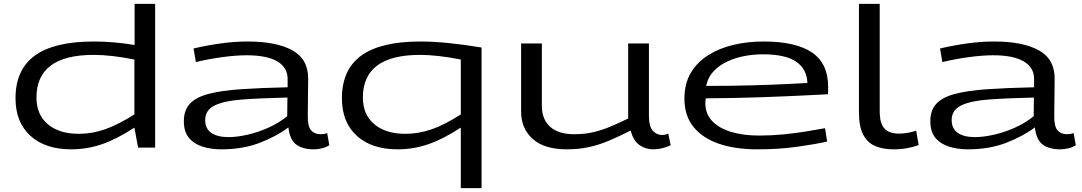

<svg xmlns="http://www.w3.org/2000/svg" viewBox="-20 -760 5579 990"><path d="M692 1 673 -102Q581 -42 504.5 -16Q428 10 347 10Q213 10 136.5 -60Q60 -130 60 -253Q60 -401 160 -473.5Q260 -546 464 -546Q566 -546 674 -528V-740H780V1ZM673 -170V-453Q614 -465 561 -471Q508 -477 463 -477Q168 -477 168 -257Q168 -169 226.5 -119.5Q285 -70 387 -70Q455 -70 522 -93.5Q589 -117 673 -170Z M928 -135Q928 -192 959.5 -225.5Q991 -259 1056 -276Q1121 -293 1222 -300Q1323 -307 1463 -310V-351Q1464 -411 1410.5 -443Q1357 -475 1252 -475Q1197 -475 1127 -465.5Q1057 -456 990 -440L978 -510Q1046 -526 1117.5 -536Q1189 -546 1257 -546Q1405 -546 1487.5 -500.5Q1570 -455 1569 -352L1567 -166Q1566 -108 1584 -88Q1602 -68 1632 -68Q1640 -68 1649 -69Q1658 -70 1667 -74L1678 -11Q1660 0 1639 5Q1618 10 1596 10Q1543 10 1509 -13.5Q1475 -37 1467 -103Q1404 -56 1317.5 -23Q1231 10 1121 10Q1068 10 1024 -4Q980 -18 954 -49.5Q928 -81 928 -135ZM1038 -141Q1038 -96 1070 -74.5Q1102 -53 1158 -53Q1201 -53 1254.5 -65Q1308 -77 1362.5 -101Q1417 -125 1461 -161L1462 -257Q1325 -254 1230 -247Q1135 -240 1086.5 -216Q1038 -192 1038 -141Z M2463 -515V210H2356V-102Q2264 -42 2187.5 -16Q2111 10 2030 10Q1896 10 1819.5 -60Q1743 -130 1743 -253Q1743 -401 1843 -473.5Q1943 -546 2147 -546Q2277 -546 2463 -515ZM2356 -453Q2296 -465 2243 -471Q2190 -477 2146 -477Q1851 -477 1851 -257Q1851 -170 1909.5 -120Q1968 -70 2070 -70Q2138 -70 2205 -93Q2272 -116 2356 -170Z M2902 10Q2787 10 2727 -43.5Q2667 -97 2667 -184V-536H2774V-213Q2774 -146 2816 -107Q2858 -68 2941 -68Q2994 -68 3037.5 -78Q3081 -88 3124.5 -106Q3168 -124 3219 -149V-536H3326V-165Q3326 -107 3346.5 -85.5Q3367 -64 3393 -64Q3410 -64 3426 -71L3438 -11Q3420 -2 3396 4Q3372 10 3349 10Q3308 10 3276.5 -12.5Q3245 -35 3232 -87Q3175 -58 3123.5 -36Q3072 -14 3019 -2Q2966 10 2902 10Z M3885 10Q3771 10 3686.5 -19Q3602 -48 3555.5 -106Q3509 -164 3509 -251Q3509 -329 3542 -384.5Q3575 -440 3632.5 -476Q3690 -512 3763 -529Q3836 -546 3917 -546Q4083 -546 4166.5 -489.5Q4250 -433 4250 -313Q4250 -307 4250 -296Q4250 -285 4249 -274Q4209 -272 4119 -267.5Q4029 -263 3901 -258.5Q3773 -254 3619 -253Q3617 -241 3617 -227Q3617 -173 3652 -136Q3687 -99 3749.5 -80Q3812 -61 3895 -61Q3957 -61 4018.5 -67Q4080 -73 4135.5 -82Q4191 -91 4234 -99L4245 -30Q4182 -16 4089 -3Q3996 10 3885 10ZM3621 -317Q3749 -317 3858 -320Q3967 -323 4042.5 -327Q4118 -331 4143 -332Q4141 -403 4086 -441.5Q4031 -480 3912 -480Q3868 -480 3821 -471.5Q3774 -463 3732.5 -444Q3691 -425 3661 -394Q3631 -363 3621 -317Z M4516 -740V-187Q4516 -138 4529.5 -113Q4543 -88 4566 -79.5Q4589 -71 4615 -71Q4637 -71 4659.5 -75Q4682 -79 4704 -86L4717 -12Q4690 -2 4657.5 4Q4625 10 4587 10Q4535 10 4495 -6Q4455 -22 4432 -63.5Q4409 -105 4409 -183V-740Z M4777 -135Q4777 -192 4808.5 -225.5Q4840 -259 4905 -276Q4970 -293 5071 -300Q5172 -307 5312 -310V-351Q5313 -411 5259.5 -443Q5206 -475 5101 -475Q5046 -475 4976 -465.5Q4906 -456 4839 -440L4827 -510Q4895 -526 4966.5 -536Q5038 -546 5106 -546Q5254 -546 5336.5 -500.5Q5419 -455 5418 -352L5416 -166Q5415 -108 5433 -88Q5451 -68 5481 -68Q5489 -68 5498 -69Q5507 -70 5516 -74L5527 -11Q5509 0 5488 5Q5467 10 5445 10Q5392 10 5358 -13.5Q5324 -37 5316 -103Q5253 -56 5166.5 -23Q5080 10 4970 10Q4917 10 4873 -4Q4829 -18 4803 -49.5Q4777 -81 4777 -135ZM4887 -141Q4887 -96 4919 -74.5Q4951 -53 5007 -53Q5050 -53 5103.5 -65Q5157 -77 5211.5 -101Q5266 -125 5310 -161L5311 -257Q5174 -254 5079 -247Q4984 -240 4935.5 -216Q4887 -192 4887 -141Z"/></svg>

Font: Georama ExtraExtended
Style: Regular
Weight: 400
Width: 8
Designer: Jean-Baptiste Levee
Foundry: Production Type
Version: Version 1.000